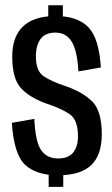

<svg xmlns="http://www.w3.org/2000/svg" viewBox="-20 -703 424 730"><path d="M163.5 -616H219V-683H163.5ZM165 7.5H220.5V-59.5H165ZM200.5 -36.5Q286.5 -36.5 326.8 -75.2Q367 -114 367 -192.5Q367 -283 329.2 -318.8Q291.5 -354.5 229.5 -375.5Q175 -393.5 145.8 -413.2Q116.5 -433 116.5 -488.5Q116.5 -530.5 134.2 -554.8Q152 -579 190.5 -579Q232 -579 253 -544Q274 -509 278 -431.5L363.5 -446.5Q356.5 -558.5 315.2 -600.2Q274 -642 191.5 -642Q109 -642 67.8 -602.8Q26.5 -563.5 26.5 -488Q26.5 -403 60.5 -367Q94.5 -331 158.5 -308.5Q214.5 -290 245.5 -268.5Q276.5 -247 276.5 -184.5Q276.5 -146.5 258.5 -123.5Q240.5 -100.5 201 -100.5Q158.5 -100.5 136.5 -132Q114.5 -163.5 110.5 -251L25 -236Q33 -115.5 75.8 -76Q118.5 -36.5 200.5 -36.5Z"/></svg>

Font: Anybody Condensed
Style: Regular
Weight: 400
Width: 3
Designer: Tyler Finck
Foundry: Etcetera Type Company
Version: Version 1.113;gftools[0.9.25]